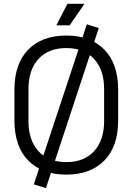

<svg xmlns="http://www.w3.org/2000/svg" viewBox="-20 -900 694 1005"><path d="M55.5 -429.5Q55.5 -567 128 -640.5Q200.5 -714 327 -714Q453.5 -714 526 -640.5Q598.5 -567 598.5 -429.5V-270.5Q598.5 -133 526 -59.5Q453.5 14 327 14Q200.5 14 128 -59.5Q55.5 -133 55.5 -270.5ZM129 -266.5Q129 -165.8 181.4 -108.6Q233.8 -51.5 327 -51.5Q420.2 -51.5 472.6 -108.6Q525 -165.8 525 -266.5V-433.5Q525 -534.2 472.6 -591.4Q420.2 -648.5 327 -648.5Q233.8 -648.5 181.4 -591.4Q129 -534.2 129 -433.5ZM497 -753 220.5 84.8 157 65 434.5 -772.8ZM422.2 -880 344.8 -767.5H275L332.8 -880Z"/></svg>

Font: Space Grotesk Variable
Style: Regular
Weight: 400
Designer: Florian Karsten (Space Grotesk), Colophon Foundry (Space Mono)
Foundry: Florian Karsten
Version: Version 1.106